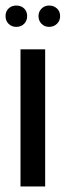

<svg xmlns="http://www.w3.org/2000/svg" viewBox="-29 -673 237 693"><path d="M134 -495V0H45V-495ZM-9 -615Q-9 -632 2 -642.5Q13 -653 30 -653Q47 -653 58 -642.5Q69 -632 69 -615Q69 -598 58 -587Q47 -576 30 -576Q13 -576 2 -587Q-9 -598 -9 -615ZM110 -615Q110 -631 121 -642Q132 -653 148 -653Q165 -653 176.5 -642.5Q188 -632 188 -615Q188 -598 176.5 -587Q165 -576 148 -576Q132 -576 121 -587Q110 -598 110 -615Z"/></svg>

Font: Moniqa Narrow Heading
Style: Bold
Weight: 700
Width: 4
Designer: Rajesh Rajput
Foundry: Rajesh Rajput
Version: Version 1.000